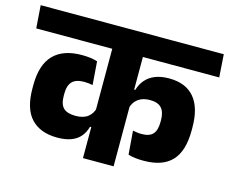

<svg xmlns="http://www.w3.org/2000/svg" viewBox="-116 -770 1079 899"><g transform="rotate(15 423.5 -321.0)"><path d="M-15.5 -530.5H871.5L864 -641H-23.5ZM40 -255Q40 -156 84.5 -109Q129 -62 211 -62Q251 -62 278.5 -72.5Q306 -83 322.8 -103Q339.5 -123 347 -151H362.5L355.5 -244.5Q348.5 -215.5 326.8 -199Q305 -182.5 267.5 -182.5Q227.5 -182.5 209 -200.2Q190.5 -218 190.5 -260V-269Q190.5 -309.5 208.8 -328.2Q227 -347 266.5 -347Q278 -347 288 -345.8Q298 -344.5 308 -342.5L299.5 -455.5Q284 -460.5 265.2 -463Q246.5 -465.5 224 -465.5Q133.5 -465.5 86.8 -417.5Q40 -369.5 40 -270ZM811 -271Q811 -367 769.5 -416.2Q728 -465.5 647 -465.5Q607.5 -465.5 579.5 -454.2Q551.5 -443 533.5 -422.2Q515.5 -401.5 507 -372.5H492L499 -279.5Q506 -310.5 528.5 -327.5Q551 -344.5 586 -344.5Q625 -344.5 642.5 -325Q660 -305.5 660 -266V-258.5Q660 -217.5 643.2 -199Q626.5 -180.5 588.5 -180.5Q576.5 -180.5 566.5 -182Q556.5 -183.5 546 -185.5L555 -71.5Q569.5 -66.5 588.2 -64.2Q607 -62 630 -62Q721.5 -62 766.2 -109.5Q811 -157 811 -257.5ZM501.5 -568.5H353V-0.5H501.5Z"/></g></svg>

Font: Anek Devanagari
Style: Bold
Weight: 700
Designer: Kailash Malviya (Devanagari) & Yesha Goshar (Latin)
Foundry: Ek Type
Version: Version 1.003